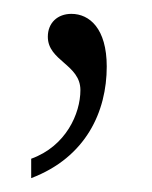

<svg xmlns="http://www.w3.org/2000/svg" viewBox="-20 -103 219 277"><path d="M25 126V154C104 124 134 58 134 -7C134 -62 109 -83 83 -83C63 -83 49 -70 49 -50C49 -15 96 -10 96 27C96 61 75 108 25 126Z"/></svg>

Font: Noto Serif Georgian Condensed ExtraLight
Style: Regular
Weight: 200
Width: 3
Designer: Monotype Design Team, Akaki Razmadze
Foundry: Google LLC
Version: Version 2.003